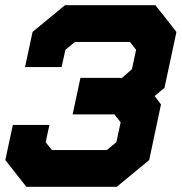

<svg xmlns="http://www.w3.org/2000/svg" viewBox="-28 -720 700 740"><path d="M73.5 0 -7.5 -103 21.5 -238.5H162.5L148 -172L172 -141.5H383.5L420.5 -172L437 -248.5L413 -279H252L282 -420H442.5L480.5 -453.5L496.5 -528L472.5 -558.5H261L224 -528L209.5 -461.5H68.5L97.5 -597L222.5 -700H571L652 -597L606 -381.5L568 -350L592.5 -317.5L547 -103L422 0Z"/></svg>

Font: Tourney Expanded Black
Style: Italic
Weight: 900
Width: 7
Italic angle: -12°
Designer: Tyler Finck
Foundry: Etcetera Type Co
Version: Version 1.010; ttfautohint (v1.8.3)